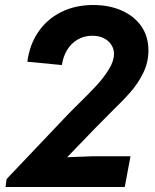

<svg xmlns="http://www.w3.org/2000/svg" viewBox="-20 -748 621 768"><path d="M6.3 -31.7 252 -290.5Q261.7 -300.8 272.5 -311.3Q283.2 -321.8 294.9 -333.5Q338.9 -376.5 366.9 -407Q395 -437.5 415.5 -470.7Q436 -503.9 436 -532.2Q436 -551.8 425.5 -568.6Q415 -585.4 395.3 -595.2Q375.5 -605 349.1 -605Q316.4 -605 290.5 -589.8Q264.6 -574.7 248.5 -548.1Q232.4 -521.5 227.5 -487.8L89.4 -501Q98.1 -568.8 133.1 -620.1Q168 -671.4 224.6 -699.7Q281.2 -728 353 -728Q416 -728 466.3 -706.1Q516.6 -684.1 545.2 -643.1Q573.7 -602.1 573.7 -546.4Q573.7 -499 553.2 -456.8Q532.7 -414.6 501.7 -379.4Q470.7 -344.2 418 -293Q370.1 -245.1 360.4 -234.9L252 -122.6L248.5 -119.1L351.6 -123H502L479 0H2Z"/></svg>

Font: Reddit Sans Fudge
Style: Bold
Weight: 700
Italic angle: -11.25°
Designer: Stephen Hutchings
Version: Version 1.013